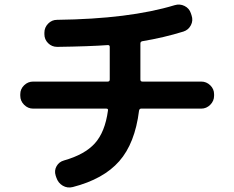

<svg xmlns="http://www.w3.org/2000/svg" viewBox="-20 -785 1040 852"><path d="M127 -303Q104 -303 87 -320Q70 -337 70 -360V-367Q70 -390 87 -406.5Q104 -423 127 -423H458Q467 -423 467 -432V-577Q467 -585 459 -585Q377 -579 234 -577Q210 -577 193.5 -593.5Q177 -610 177 -633V-640Q177 -663 193.5 -680Q210 -697 233 -697Q554 -701 755 -762Q778 -769 799 -758.5Q820 -748 827 -726L830 -717Q838 -694 827 -673Q816 -652 794 -645Q707 -618 611 -602Q603 -600 603 -592V-432Q603 -423 612 -423H873Q896 -423 913 -406.5Q930 -390 930 -367V-360Q930 -337 913 -320Q896 -303 873 -303H606Q599 -303 597 -294Q579 -149 509 -69.5Q439 10 303 45Q279 51 258.5 39Q238 27 230 3L227 -6Q220 -28 231 -47.5Q242 -67 264 -73Q356 -99 401 -149Q446 -199 459 -294Q461 -303 452 -303Z"/></svg>

Font: Rounded Mplus 1c Bold
Style: Bold
Weight: 700
Version: Version 1.059.20150529